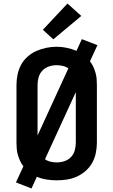

<svg xmlns="http://www.w3.org/2000/svg" viewBox="-20 -1010 640 1084"><path d="M158 54 70 20 112 -71Q101 -85 93.5 -101.5Q86 -118 81 -135Q76 -152 74.5 -169.5Q73 -187 73 -205V-530Q73 -559 79 -588.5Q85 -618 99 -644Q113 -670 135.5 -690Q158 -710 185 -722Q212 -734 241 -740Q270 -746 300 -746Q329 -746 357 -740Q385 -734 412 -723L442 -789L530 -755L488 -664Q499 -650 506.5 -633.5Q514 -617 519 -600Q524 -583 525.5 -565.5Q527 -548 527 -530V-205Q527 -176 521 -146.5Q515 -117 501 -91.5Q487 -66 464.5 -46Q442 -26 415 -13.5Q388 -1 359 3.5Q330 8 300 8Q271 8 242.5 3.5Q214 -1 188 -12ZM192 -245 366 -624Q352 -634 334 -638Q316 -642 299 -642Q277 -642 255.5 -634.5Q234 -627 219 -611Q204 -595 198 -573.5Q192 -552 192 -530ZM300 -93Q322 -93 343.5 -100Q365 -107 380.5 -123Q396 -139 402 -161Q408 -183 408 -205V-490L234 -111Q248 -101 265.5 -97Q283 -93 300 -93ZM281 -788 222 -842 361 -990 439 -920Z"/></svg>

Font: Iosevka Custom Extended
Style: Bold
Weight: 700
Width: 7
Monospace: yes
Designer: Belleve Invis
Foundry: Belleve Invis
Version: Version 11.2.4; ttfautohint (v1.8.4)